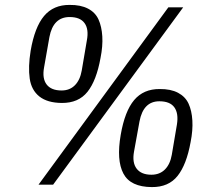

<svg xmlns="http://www.w3.org/2000/svg" viewBox="-20 -759 873 789"><path d="M233.9 -335.9Q174.8 -336.4 141.8 -362.5Q108.9 -388.7 102.1 -436.3Q95.2 -483.9 106 -550.8Q122.6 -647.5 161.1 -693.4Q199.7 -739.3 266.1 -738.8Q311.5 -739.3 341.6 -723.6Q371.6 -708 384.8 -679Q397.9 -649.9 400.4 -609.6Q402.8 -569.3 393.1 -521Q376.5 -428.2 339.6 -381.8Q302.7 -335.4 233.9 -335.9ZM138.2 0 671.9 -729H732.9L198.2 0ZM232.9 -387.2Q266.6 -387.2 287.8 -408.7Q309.1 -430.2 315.9 -469.2L336.9 -592.8Q345.7 -638.7 327.6 -663.8Q309.6 -689 266.1 -689Q198.7 -689 183.1 -606.9L161.1 -481.9Q152.8 -436.5 171.6 -411.9Q190.4 -387.2 232.9 -387.2ZM604 9.8Q516.1 9.3 487.1 -45.7Q458 -100.6 476.1 -205.1Q492.7 -301.8 531.2 -347.7Q569.8 -393.6 636.2 -393.1Q681.6 -393.6 711.7 -377.7Q741.7 -361.8 754.9 -333Q768.1 -304.2 770.5 -263.7Q772.9 -223.1 763.2 -174.8Q746.6 -82.5 709.7 -36.1Q672.9 10.3 604 9.8ZM602.1 -41Q636.2 -41 657.7 -62.5Q679.2 -84 686 -123L707 -247.1Q714.4 -293 696.5 -317.9Q678.7 -342.8 634.8 -342.8Q568.8 -342.8 553.2 -259.8L530.8 -136.2Q522.5 -90.8 541.5 -65.9Q560.5 -41 602.1 -41Z"/></svg>

Font: Hubot Sans
Style: Italic
Weight: 400
Italic angle: -10°
Designer: Deni Anggara
Foundry: GitHub
Version: Version 1.001;gftools[0.9.31]